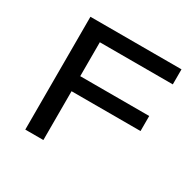

<svg xmlns="http://www.w3.org/2000/svg" viewBox="-153 -872 1055 1039"><g transform="rotate(30 374.0 -352.5)"><path d="M127 0V-705H696V-611H240V-399H671V-305H240V0Z"/></g></svg>

Font: Nunito Sans 7pt Expanded Medium
Style: Regular
Weight: 500
Width: 7
Designer: Vernon Adams
Foundry: Vernon Adams
Version: Version 3.101;gftools[0.9.27]